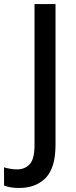

<svg xmlns="http://www.w3.org/2000/svg" viewBox="-87 -734 378 951"><path d="M8 197Q-37 197 -67 185V95Q-53 99 -36.5 102Q-20 105 -1 105Q35 105 59.5 80Q84 55 84 -16V-714H188V-17Q188 97 139.5 147Q91 197 8 197Z"/></svg>

Font: Noto Sans Gurmukhi UI SemiCondensed Medium
Style: Regular
Weight: 500
Width: 4
Designer: Jelle Bosma - Monotype Design Team
Foundry: Monotype Imaging Inc.
Version: Version 2.004; ttfautohint (v1.8.4.7-5d5b)